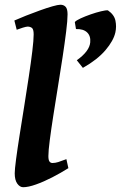

<svg xmlns="http://www.w3.org/2000/svg" viewBox="-20 -762 505 802"><path d="M265.6 -59.6Q233.9 -39.6 198.2 -21.2Q162.6 -2.9 130.4 8.5Q98.1 20 76.7 20Q63 20 52.2 5.1Q41.5 -9.8 41.5 -38.1Q41.5 -54.2 47.1 -96.7Q52.7 -139.2 61.8 -196.8Q70.8 -254.4 81.1 -318.1Q91.3 -381.8 100.3 -441.9Q109.4 -502 115 -548.6Q120.6 -595.2 120.6 -618.2Q120.6 -640.6 112.8 -645.8Q105 -650.9 95.7 -650.9Q89.8 -650.9 75.4 -646.5Q61 -642.1 49.8 -637.7L40 -676.3Q60.5 -685.5 89.1 -696.8Q117.7 -708 146.7 -718.5Q175.8 -729 199 -735.6Q222.2 -742.2 232.4 -742.2Q246.1 -742.2 254.2 -733.4Q262.2 -724.6 262.2 -702.1Q262.2 -676.8 256.3 -629.9Q250.5 -583 241.5 -523.7Q232.4 -464.4 222.2 -401.4Q211.9 -338.4 202.9 -280.3Q193.8 -222.2 188 -177.2Q182.1 -132.3 182.1 -109.9Q182.1 -93.3 186.8 -87.2Q191.4 -81.1 199.2 -81.1Q210.4 -81.1 223.1 -85Q235.8 -88.9 257.3 -97.2ZM461.9 -626.5Q454.1 -591.8 420.4 -552.2Q386.7 -512.7 326.2 -478.5L300.8 -510.3Q353.5 -547.9 356.9 -585Q359.4 -611.8 343.8 -626.7Q328.1 -641.6 297.4 -640.6L292.5 -669.9Q298.3 -676.8 316.9 -685.3Q335.4 -693.8 358.6 -701.9Q381.8 -710 401.9 -714.8Q421.9 -719.7 430.7 -718.8Q457 -700.7 462.2 -675.8Q467.3 -650.9 461.9 -626.5Z"/></svg>

Font: Gentium Book Plus
Style: Bold Italic
Weight: 700
Italic angle: -8°
Designer: Victor Gaultney, Annie Olsen, Iska Routamaa, Becca Hirsbrunner
Foundry: SIL International
Version: Version 6.101